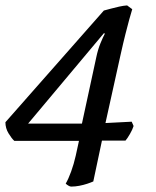

<svg xmlns="http://www.w3.org/2000/svg" viewBox="-21 -585 577 710"><path d="M242 105Q238 105 232 101.5Q226 98 222 94Q232 77 242 49.5Q252 22 259 -9L271 -64H32Q22 -73 10.5 -92Q-1 -111 -1 -133L363 -546Q374 -549 389 -553Q404 -557 419.5 -560.5Q435 -564 449 -565L468 -551Q463 -535 457 -513Q451 -491 443 -459.5Q435 -428 425 -383L369 -130L466 -135L473 -119Q469 -106 459.5 -89.5Q450 -73 443 -65H356L324 86Q315 90 301.5 94.5Q288 99 272.5 102Q257 105 242 105ZM83 -128H282L335 -373Q341 -402 350.5 -425Q360 -448 367 -461L363 -462Z"/></svg>

Font: Texturina 12pt Medium
Style: Italic
Weight: 500
Italic angle: -11°
Designer: Guillermo Torres Carreño
Foundry: Omnibus-Type
Version: Version 1.002